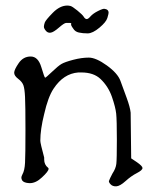

<svg xmlns="http://www.w3.org/2000/svg" viewBox="-20 -634 555 681"><path d="M365.2 -588.9Q365.2 -585 360.8 -570.3Q356.4 -555.7 333 -536.1Q308.6 -515.6 291 -515.6Q273.4 -515.6 259.8 -518.6Q246.1 -521.5 239.3 -533.2Q230.5 -544.9 232.4 -548.8Q234.4 -552.7 226.6 -552.7Q226.6 -552.7 214.8 -552.7Q208 -552.7 189 -536.1Q169.9 -519.5 159.7 -518.1Q149.4 -516.6 142.6 -524.9Q135.7 -533.2 135.7 -539.1Q135.7 -544.9 138.7 -553.7Q141.6 -562.5 167 -588.4Q192.4 -614.3 218.8 -614.3Q223.6 -614.3 230 -612.8Q236.3 -611.3 254.4 -596.7Q272.5 -582 276.9 -574.7Q281.2 -567.4 286.6 -566.4Q292 -565.4 300.8 -575.7Q309.6 -585.9 328.1 -595.2Q346.7 -604.5 351.6 -602.5Q365.2 -600.6 365.2 -588.9ZM169.9 -319.3Q150.4 -290 136.7 -229.5Q123 -174.8 123 -134.8Q123 -126 136.7 -75.2Q136.7 -75.2 136.7 -68.4Q136.7 -49.8 150.4 -39.1Q152.3 -38.1 152.3 -35.2Q152.3 -26.4 128.9 -4.9Q107.4 15.6 85.9 15.6Q85 15.6 84 15.6Q64.5 14.6 58.6 5.9Q56.6 2 55.7 -2.9Q55.7 -8.8 59.6 -15.6Q67.4 -29.3 68.8 -56.6Q70.3 -84 70.3 -172.4Q70.3 -260.7 68.8 -290Q67.4 -319.3 63 -331.5Q58.6 -343.8 44.4 -354.5Q30.3 -365.2 30.3 -376Q30.3 -386.7 46.4 -410.2Q62.5 -433.6 88.9 -433.6Q115.2 -433.6 126.5 -396Q137.7 -358.4 140.1 -358.4Q142.6 -358.4 164.6 -379.4Q186.5 -400.4 198.2 -407.2Q210 -414.1 239.7 -421.9Q269.5 -429.7 294.9 -429.7Q320.3 -429.7 358.9 -401.9Q397.5 -374 407.2 -347.2Q417 -320.3 429.2 -287.1Q441.4 -253.9 443.4 -234.4L445.3 -72.3L465.8 -58.6Q485.4 -44.9 485.4 -38.1Q485.4 -30.3 465.3 -20Q445.3 -9.8 425.3 8.3Q405.3 26.4 392.1 26.9Q378.9 27.3 372.1 19.5Q366.2 13.7 366.2 7.8Q367.2 7.8 367.2 5.9Q369.1 0 378.9 -18.6Q390.6 -36.1 392.6 -52.7Q394.5 -69.3 394.5 -138.7Q394.5 -208 392.1 -231Q389.6 -253.9 377 -290.5Q364.3 -327.1 336.9 -353.5Q312.5 -377 268.6 -377Q268.6 -377 257.8 -377Q205.1 -373 169.9 -319.3Z"/></svg>

Font: Drukaatie burti
Style: Light
Weight: 300
Version: Version 0.14